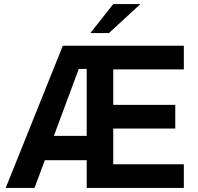

<svg xmlns="http://www.w3.org/2000/svg" viewBox="-20 -921 968 941"><path d="M288 -697H881V-581H535V-407H839V-291H535V-116H881V0H405V-136H200L149 0H8ZM405 -255V-583H366L244 -255ZM535 -901H668L514 -759H423Z"/></svg>

Font: Hanken Grotesk
Style: Bold
Weight: 700
Designer: Alfredo Marco Pradil
Foundry: Hanken Design Co.
Version: Version 3.014